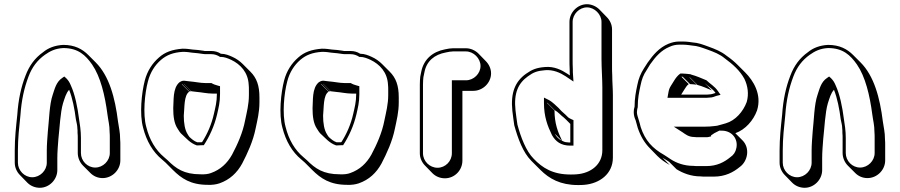

<svg xmlns="http://www.w3.org/2000/svg" viewBox="-20 -777 4269 911"><path d="M169 114C214 114 252 75 252 30V-28C252 -54 255 -92 257 -117C263 -169 266 -243 279 -287C287 -311 293 -335 308 -351C324 -311 334 -259 340 -211C343 -195 347 -183 347 -169C348 -163 348 -155 348 -146C349 -137 349 -130 349 -123V-51C349 -28 359 -6 374 9L409 44C424 59 444 68 467 68C512 68 551 30 551 -16V-88C551 -97 551 -106 550 -117C550 -151 544 -170 540 -200C526 -314 498 -417 434 -481L399 -516C371 -544 335 -564 280 -564C240 -562 208 -549 184 -529C146 -502 119 -466 101 -418C80 -364 67 -305 62 -232C56 -175 50 -122 50 -63V-5C50 18 60 39 75 54L110 90C125 105 146 114 169 114ZM501 -123V-51C501 -14 469 18 432 18C395 18 364 -13 364 -51V-123C364 -156 359 -188 355 -213C348 -268 336 -329 316 -372C310 -387 303 -397 294 -406L285 -414L275 -407C246 -388 239 -353 230 -327C214 -281 213 -205 207 -153C205 -127 202 -90 202 -63V-5C202 32 170 64 133 64C96 64 65 32 65 -5V-63C65 -121 71 -173 77 -231C82 -303 95 -360 115 -413C132 -459 158 -492 193 -517C217 -534 242 -547 280 -549C351 -549 386 -515 417 -471C457 -413 478 -325 490 -233C494 -202 500 -184 500 -152C501 -142 501 -131 501 -123Z M846 -546C797 -542 763 -530 734 -504C703 -477 679 -441 667 -395C652 -337 641 -236 659 -171C675 -108 705 -56 749 -20L765 -6L800 29C841 70 885 100 966 100C987 101 1006 98 1021 93C1070 76 1105 43 1129 -1C1154 -49 1181 -107 1193 -168C1201 -206 1211 -245 1211 -291V-315C1211 -371 1198 -407 1168 -437L1132 -473C1118 -487 1101 -499 1083 -507C1068 -514 1049 -522 1028 -522C1014 -531 999 -535 983 -535H953C952 -535 950 -535 947 -536C930 -539 910 -541 893 -542C877 -544 868 -546 846 -546ZM879 -127C876 -131 873 -135 871 -139C857 -160 852 -193 852 -228C856 -266 852 -325 878 -342L843 -377C843 -378 843 -378 844 -378L879 -343C882 -344 884 -344 887 -344L852 -379H853L888 -344C895 -343 903 -342 913 -341C937 -339 964 -333 988 -333H1009V-330C1009 -293 1002 -268 995 -237C984 -187 963 -140 939 -103H938C937 -102 937 -102 936 -102H916C901 -107 890 -117 879 -127ZM832 -387C798 -359 805 -297 802 -264V-263C802 -226 806 -191 823 -166C829 -156 835 -146 846 -137C864 -121 882 -98 914 -87H916L939 -88H947C974 -129 997 -179 1010 -234C1017 -265 1024 -291 1024 -330V-368L1013 -371C1002 -374 993 -377 983 -383H953C931 -383 905 -389 879 -391C868 -392 861 -393 854 -394H852C843 -394 837 -390 832 -387ZM1024 -507H1028C1045 -507 1062 -500 1077 -493C1121 -472 1157 -434 1160 -375C1161 -367 1161 -359 1161 -350V-326C1161 -282 1151 -245 1143 -206C1132 -147 1106 -90 1081 -43C1058 -2 1026 28 981 44C968 49 951 51 931 50C853 50 815 23 775 -17L759 -31C718 -65 689 -114 674 -175C657 -236 667 -335 682 -391C693 -434 715 -468 744 -493C771 -516 801 -528 847 -531C869 -531 875 -529 892 -527C909 -526 930 -523 944 -521C949 -520 949 -520 953 -520H983C998 -520 1012 -515 1024 -507Z M1507 -546C1458 -542 1424 -530 1395 -504C1364 -477 1340 -441 1328 -395C1313 -337 1302 -236 1320 -171C1336 -108 1366 -56 1410 -20L1426 -6L1461 29C1502 70 1546 100 1627 100C1648 101 1667 98 1682 93C1731 76 1766 43 1790 -1C1815 -49 1842 -107 1854 -168C1862 -206 1872 -245 1872 -291V-315C1872 -371 1859 -407 1829 -437L1793 -473C1779 -487 1762 -499 1744 -507C1729 -514 1710 -522 1689 -522C1675 -531 1660 -535 1644 -535H1614C1613 -535 1611 -535 1608 -536C1591 -539 1571 -541 1554 -542C1538 -544 1529 -546 1507 -546ZM1540 -127C1537 -131 1534 -135 1532 -139C1518 -160 1513 -193 1513 -228C1517 -266 1513 -325 1539 -342L1504 -377C1504 -378 1504 -378 1505 -378L1540 -343C1543 -344 1545 -344 1548 -344L1513 -379H1514L1549 -344C1556 -343 1564 -342 1574 -341C1598 -339 1625 -333 1649 -333H1670V-330C1670 -293 1663 -268 1656 -237C1645 -187 1624 -140 1600 -103H1599C1598 -102 1598 -102 1597 -102H1577C1562 -107 1551 -117 1540 -127ZM1493 -387C1459 -359 1466 -297 1463 -264V-263C1463 -226 1467 -191 1484 -166C1490 -156 1496 -146 1507 -137C1525 -121 1543 -98 1575 -87H1577L1600 -88H1608C1635 -129 1658 -179 1671 -234C1678 -265 1685 -291 1685 -330V-368L1674 -371C1663 -374 1654 -377 1644 -383H1614C1592 -383 1566 -389 1540 -391C1529 -392 1522 -393 1515 -394H1513C1504 -394 1498 -390 1493 -387ZM1685 -507H1689C1706 -507 1723 -500 1738 -493C1782 -472 1818 -434 1821 -375C1822 -367 1822 -359 1822 -350V-326C1822 -282 1812 -245 1804 -206C1793 -147 1767 -90 1742 -43C1719 -2 1687 28 1642 44C1629 49 1612 51 1592 50C1514 50 1476 23 1436 -17L1420 -31C1379 -65 1350 -114 1335 -175C1318 -236 1328 -335 1343 -391C1354 -434 1376 -468 1405 -493C1432 -516 1462 -528 1508 -531C1530 -531 1536 -529 1553 -527C1570 -526 1591 -523 1605 -521C1610 -520 1610 -520 1614 -520H1644C1659 -520 1673 -515 1685 -507Z M2174 -15V-346H2226C2271 -346 2310 -384 2310 -429C2310 -451 2300 -472 2285 -487L2250 -523C2235 -538 2213 -548 2191 -548H2129C2118 -548 2106 -546 2092 -543C2033 -532 1991 -496 1979 -438L1974 -413C1973 -403 1972 -391 1972 -376V-50C1972 -27 1982 -6 1997 9L2032 45C2047 60 2068 69 2091 69C2137 69 2174 31 2174 -15ZM2124 -50C2124 -12 2093 19 2056 19C2019 19 1987 -12 1987 -50V-376C1987 -390 1988 -403 1989 -411L1994 -435C2004 -487 2041 -518 2095 -528C2108 -531 2120 -533 2129 -533H2191C2227 -533 2260 -500 2260 -464C2260 -428 2228 -396 2191 -396H2124Z M2885 -418C2884 -434 2884 -449 2884 -462V-638C2884 -660 2874 -681 2859 -696L2824 -732C2809 -747 2787 -757 2765 -757C2720 -757 2682 -718 2682 -673V-497C2682 -482 2682 -465 2683 -448C2683 -438 2683 -428 2684 -419L2672 -427C2645 -445 2609 -463 2566 -459C2526 -456 2504 -447 2476 -427C2425 -391 2402 -338 2411 -251C2415 -224 2416 -206 2420 -183C2437 -121 2461 -54 2501 -14L2508 -7L2544 29C2586 71 2639 101 2722 101C2733 101 2743 101 2752 100C2825 94 2888 48 2888 -29V-327C2888 -356 2885 -387 2885 -418ZM2646 -109C2631 -117 2620 -128 2612 -143ZM2647 -109C2627 -150 2611 -192 2611 -253L2576 -288V-290L2611 -255C2628 -246 2641 -230 2655 -219L2647 -227C2661 -215 2673 -202 2686 -189V-101C2681 -101 2675 -101 2670 -102C2661 -102 2653 -106 2647 -109ZM2838 -362V-64C2838 3 2784 45 2716 50C2707 51 2697 51 2687 51C2603 51 2554 20 2512 -24C2476 -60 2451 -126 2435 -186C2431 -208 2430 -226 2426 -253C2417 -336 2439 -382 2485 -415C2511 -434 2529 -441 2567 -444C2605 -447 2638 -432 2664 -415L2701 -390L2699 -420C2698 -429 2698 -438 2698 -448C2697 -466 2697 -482 2697 -497V-673C2697 -710 2729 -742 2765 -742C2801 -742 2834 -709 2834 -673V-497C2834 -454 2838 -401 2838 -362ZM2692 -211C2686 -214 2679 -217 2675 -221L2664 -232C2656 -239 2648 -246 2644 -250L2630 -265C2618 -275 2604 -292 2583 -303L2561 -314V-290V-288C2561 -224 2578 -179 2599 -136C2616 -106 2641 -86 2686 -86H2701V-207Z M3251 -410C3252 -410 3253 -410 3254 -409L3289 -374C3313 -368 3336 -357 3358 -348L3323 -383C3340 -366 3362 -356 3375 -336C3365 -333 3356 -329 3345 -329C3338 -328 3331 -328 3323 -328H3212L3227 -352C3232 -360 3240 -373 3248 -378L3213 -413H3219L3254 -378C3264 -378 3276 -376 3286 -375ZM3469 -145C3517 -162 3555 -206 3572 -253C3596 -329 3554 -395 3516 -433L3481 -468C3465 -484 3447 -499 3428 -512C3402 -533 3374 -544 3341 -556C3316 -565 3295 -574 3264 -576L3250 -578C3241 -579 3231 -580 3222 -580H3202C3185 -580 3168 -576 3151 -569C3108 -551 3079 -517 3053 -480L3035 -452C3020 -428 3010 -405 3004 -374C2997 -341 2991 -311 2991 -271C2988 -262 2987 -254 2987 -245C2987 -232 2990 -219 2996 -206C3000 -193 3003 -182 3006 -170C3020 -129 3039 -98 3064 -73L3099 -37C3116 -20 3135 -7 3158 6L3123 -29L3141 -18C3146 -15 3150 -12 3155 -9L3190 26C3219 44 3258 60 3304 60C3313 61 3320 61 3325 61H3367C3421 61 3460 40 3489 16C3528 -11 3540 -74 3503 -111ZM3254 -425C3240 -426 3233 -428 3219 -428H3208C3195 -419 3185 -405 3179 -395L3164 -371C3157 -360 3154 -352 3152 -341L3147 -313H3323C3331 -313 3340 -313 3346 -314C3361 -314 3370 -319 3379 -322L3399 -327L3387 -344C3371 -368 3349 -379 3332 -396C3310 -405 3286 -416 3260 -423C3255 -426 3254 -425 3254 -425ZM3371 -179C3356 -177 3340 -176 3323 -176H3177L3219 -149C3231 -141 3247 -127 3273 -127C3281 -126 3286 -126 3290 -126H3331C3335 -126 3338 -126 3342 -127L3354 -130V-135C3360 -139 3364 -141 3369 -145L3458 -190ZM3270 10H3269C3226 10 3189 -4 3163 -21C3157 -25 3153 -28 3148 -31L3131 -42C3076 -73 3041 -110 3020 -174C3017 -187 3014 -197 3010 -210C3007 -222 3002 -232 3002 -245C3002 -253 3004 -261 3006 -269V-271C3006 -310 3012 -338 3019 -371C3025 -401 3033 -422 3048 -444L3065 -472C3091 -509 3118 -539 3157 -555C3172 -562 3187 -565 3202 -565H3222C3231 -565 3239 -564 3248 -563L3263 -561C3292 -559 3310 -551 3336 -542C3369 -530 3395 -520 3419 -500C3457 -472 3490 -443 3512 -403C3528 -370 3534 -331 3523 -293C3506 -247 3469 -205 3424 -192L3403 -186L3303 -159L3407 -157C3452 -156 3483 -119 3474 -75C3470 -55 3461 -42 3445 -31C3417 -8 3382 11 3332 11H3290C3285 11 3278 11 3270 10Z M3798 114C3843 114 3881 75 3881 30V-28C3881 -54 3884 -92 3886 -117C3892 -169 3895 -243 3908 -287C3916 -311 3922 -335 3937 -351C3953 -311 3963 -259 3969 -211C3972 -195 3976 -183 3976 -169C3977 -163 3977 -155 3977 -146C3978 -137 3978 -130 3978 -123V-51C3978 -28 3988 -6 4003 9L4038 44C4053 59 4073 68 4096 68C4141 68 4180 30 4180 -16V-88C4180 -97 4180 -106 4179 -117C4179 -151 4173 -170 4169 -200C4155 -314 4127 -417 4063 -481L4028 -516C4000 -544 3964 -564 3909 -564C3869 -562 3837 -549 3813 -529C3775 -502 3748 -466 3730 -418C3709 -364 3696 -305 3691 -232C3685 -175 3679 -122 3679 -63V-5C3679 18 3689 39 3704 54L3739 90C3754 105 3775 114 3798 114ZM4130 -123V-51C4130 -14 4098 18 4061 18C4024 18 3993 -13 3993 -51V-123C3993 -156 3988 -188 3984 -213C3977 -268 3965 -329 3945 -372C3939 -387 3932 -397 3923 -406L3914 -414L3904 -407C3875 -388 3868 -353 3859 -327C3843 -281 3842 -205 3836 -153C3834 -127 3831 -90 3831 -63V-5C3831 32 3799 64 3762 64C3725 64 3694 32 3694 -5V-63C3694 -121 3700 -173 3706 -231C3711 -303 3724 -360 3744 -413C3761 -459 3787 -492 3822 -517C3846 -534 3871 -547 3909 -549C3980 -549 4015 -515 4046 -471C4086 -413 4107 -325 4119 -233C4123 -202 4129 -184 4129 -152C4130 -142 4130 -131 4130 -123Z"/></svg>

Font: Blanket
Style: Poster
Weight: 900
Foundry: Cannot Into Space Fonts
Version: Version 0.9